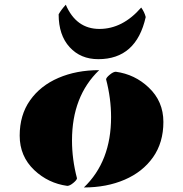

<svg xmlns="http://www.w3.org/2000/svg" viewBox="-20 -804 790 828"><path d="M407.7 -501.5Q290.5 -389.2 290.5 -198.2Q290.5 -117.2 312 -35.2Q311.5 -27.8 296.1 -15.1Q280.8 -2.4 270 -2.4Q188 -13.7 127.9 -70.3Q64.9 -129.9 64.9 -219Q64.9 -308.1 109.6 -371.3Q154.3 -434.6 231.9 -468Q309.6 -501.5 407.7 -501.5ZM341.8 4.4Q459 -107.9 459 -298.8Q459 -379.9 437.5 -461.9Q438 -469.2 453.4 -481.9Q468.8 -494.6 479.5 -494.6Q561.5 -483.4 621.1 -426.8Q684.6 -367.2 684.6 -278.1Q684.6 -189 639.9 -125.7Q595.2 -62.5 517.6 -29.1Q439.9 4.4 341.8 4.4ZM588.9 -771.5Q603 -752 608.4 -730.5Q567.9 -548.8 403.8 -548.8Q327.6 -548.8 280.3 -600.6Q232.9 -652.3 232.9 -742.2Q242.2 -759.8 263.7 -783.7Q308.6 -679.2 408.7 -679.2Q508.8 -679.2 588.9 -771.5Z"/></svg>

Font: Emblema One
Style: Regular
Weight: 400
Designer: Riccardo De Franceschi
Foundry: Riccardo De Franceschi
Version: Version 1.003